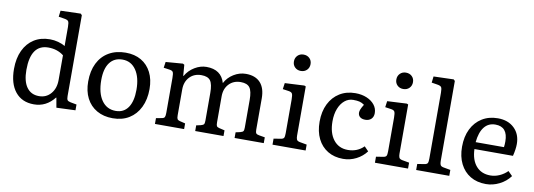

<svg xmlns="http://www.w3.org/2000/svg" viewBox="-59 -1144 4276 1536"><g transform="rotate(10 2078.5 -376.0)"><path d="M251 14Q154 14 100 -52.5Q46 -119 46 -238Q46 -325 76 -388.5Q106 -452 160.5 -486.5Q215 -521 290 -521Q323 -521 356.5 -512Q390 -503 413 -488V-644Q413 -679 405.5 -689.5Q398 -700 370 -704L326 -711L332 -761L495 -766L506 -755V-98Q506 -74 512.5 -65.5Q519 -57 539 -53L588 -44V3L434 9L420 -70H417Q351 14 251 14ZM280 -58Q339 -58 376 -101Q413 -144 413 -212V-413Q361 -454 288 -454Q145 -454 145 -248Q145 -156 180 -107Q215 -58 280 -58Z M891 14Q817 14 762 -17.5Q707 -49 677.5 -106.5Q648 -164 648 -242Q648 -328 679 -390.5Q710 -453 768 -487Q826 -521 905 -521Q978 -521 1031 -490Q1084 -459 1113 -402Q1142 -345 1142 -267Q1142 -182 1111 -118.5Q1080 -55 1024 -20.5Q968 14 891 14ZM905 -48Q970 -48 1005 -98.5Q1040 -149 1040 -243Q1040 -344 999.5 -403Q959 -462 889 -462Q822 -462 785.5 -413Q749 -364 749 -272Q749 -167 790.5 -107.5Q832 -48 905 -48Z M1233 0V-47L1281 -56Q1297 -59 1302 -68.5Q1307 -78 1307 -104V-386Q1307 -422 1301 -433.5Q1295 -445 1273 -448L1224 -455L1231 -503L1370 -514L1382 -507L1389 -418H1392Q1419 -465 1465.5 -493Q1512 -521 1561 -521Q1681 -521 1711 -416Q1735 -463 1782 -492Q1829 -521 1881 -521Q1958 -521 1998.5 -477Q2039 -433 2039 -350V-96Q2039 -74 2045 -66Q2051 -58 2070 -55L2117 -47V0H1880V-46L1916 -54Q1935 -59 1940.5 -66.5Q1946 -74 1946 -96V-321Q1946 -392 1925 -420.5Q1904 -449 1852 -449Q1793 -449 1756.5 -410.5Q1720 -372 1720 -310V-100Q1720 -77 1724.5 -69Q1729 -61 1744 -57L1790 -46V0H1560V-46L1596 -54Q1615 -59 1620.5 -66.5Q1626 -74 1626 -96V-321Q1626 -392 1605.5 -420.5Q1585 -449 1532 -449Q1473 -449 1436.5 -410.5Q1400 -372 1400 -310V-100Q1400 -77 1405 -69Q1410 -61 1425 -57L1470 -46V0Z M2308 -620Q2279 -620 2260 -638.5Q2241 -657 2241 -686Q2241 -715 2260 -734Q2279 -753 2308 -753Q2338 -753 2357 -734.5Q2376 -716 2376 -687Q2376 -658 2357 -639Q2338 -620 2308 -620ZM2188 0V-49L2245 -58Q2265 -61 2270.5 -71Q2276 -81 2276 -109V-382Q2276 -418 2269.5 -430Q2263 -442 2240 -445L2192 -452L2199 -502L2357 -510L2369 -505V-105Q2369 -86 2374 -74Q2379 -62 2401 -58L2457 -48V0Z M2763 14Q2691 14 2638 -18Q2585 -50 2556 -108.5Q2527 -167 2527 -247Q2527 -330 2557.5 -391.5Q2588 -453 2643 -487Q2698 -521 2771 -521Q2822 -521 2862.5 -504Q2903 -487 2926.5 -457.5Q2950 -428 2950 -390Q2950 -360 2932 -342.5Q2914 -325 2884 -325Q2856 -325 2840.5 -338Q2825 -351 2825 -373Q2825 -385 2831 -400Q2837 -415 2853 -441Q2834 -455 2814 -460Q2794 -465 2763 -465Q2724 -465 2693.5 -440Q2663 -415 2645.5 -370.5Q2628 -326 2628 -268Q2628 -173 2671 -118Q2714 -63 2788 -63Q2865 -63 2917 -115L2951 -80Q2919 -37 2869 -11.5Q2819 14 2763 14Z M3140 -620Q3111 -620 3092 -638.5Q3073 -657 3073 -686Q3073 -715 3092 -734Q3111 -753 3140 -753Q3170 -753 3189 -734.5Q3208 -716 3208 -687Q3208 -658 3189 -639Q3170 -620 3140 -620ZM3020 0V-49L3077 -58Q3097 -61 3102.5 -71Q3108 -81 3108 -109V-382Q3108 -418 3101.5 -430Q3095 -442 3072 -445L3024 -452L3031 -502L3189 -510L3201 -505V-105Q3201 -86 3206 -74Q3211 -62 3233 -58L3289 -48V0Z M3355 0V-49L3412 -58Q3432 -61 3437.5 -71Q3443 -81 3443 -109V-643Q3443 -678 3435.5 -688.5Q3428 -699 3400 -703L3356 -710L3362 -761L3525 -766L3536 -755V-105Q3536 -86 3541 -74Q3546 -62 3568 -58L3624 -48V0Z M3923 14Q3850 14 3796.5 -18Q3743 -50 3713.5 -109Q3684 -168 3684 -247Q3684 -330 3714.5 -391.5Q3745 -453 3800 -487Q3855 -521 3928 -521Q4011 -521 4061.5 -472.5Q4112 -424 4112 -344Q4112 -302 4098 -246H3785Q3788 -158 3830.5 -109Q3873 -60 3946 -60Q3984 -60 4020 -76Q4056 -92 4084 -120L4119 -85Q4085 -39 4032 -12.5Q3979 14 3923 14ZM3785 -302H4015Q4018 -322 4018 -348Q4018 -468 3917 -468Q3860 -468 3826.5 -425.5Q3793 -383 3785 -302Z"/></g></svg>

Font: Literata 12pt
Style: Regular
Weight: 400
Designer: Latin by Veronika Burian and Jose Scaglione. Greek by Irene Vlachou. Cyrillic by Vera Evstafieva.
Foundry: TypeTogether
Version: Version 3.002